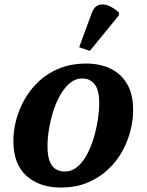

<svg xmlns="http://www.w3.org/2000/svg" viewBox="-20 -831 658 861"><path d="M252 10Q158 10 99 -42Q40 -94 40 -200Q40 -245 52.5 -293Q65 -341 91 -386.5Q117 -432 156 -468Q195 -504 248 -525Q301 -546 368 -546Q426 -546 473 -524.5Q520 -503 548.5 -457Q577 -411 577 -336Q577 -293 565 -245Q553 -197 528 -152Q503 -107 464 -70.5Q425 -34 372.5 -12Q320 10 252 10ZM270 -62Q302 -62 327 -83Q352 -104 370.5 -139Q389 -174 401 -215Q413 -256 419 -296Q425 -336 425 -368Q425 -427 404.5 -453Q384 -479 349 -479Q318 -479 293.5 -458.5Q269 -438 250 -404.5Q231 -371 218.5 -331Q206 -291 199.5 -250.5Q193 -210 193 -176Q193 -135 202 -110Q211 -85 228.5 -73.5Q246 -62 270 -62ZM383 -603 335 -619 392 -774Q400 -795 413 -803.5Q426 -812 442.5 -811Q459 -810 477.5 -800.5Q496 -791 514 -774L513 -762Z"/></svg>

Font: Noto Serif
Style: Italic
Weight: 400
Italic angle: -12°
Designer: Monotype Design Team
Foundry: Monotype Imaging Inc.
Version: Version 2.013